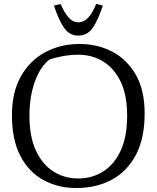

<svg xmlns="http://www.w3.org/2000/svg" viewBox="-20 -933 787 965"><path d="M707 -363Q707 -237 662.5 -153.5Q618 -70 540.5 -29Q463 12 363 12Q271 12 197.5 -28.5Q124 -69 82 -150Q40 -231 40 -354Q40 -471 86 -551Q132 -631 209 -671.5Q286 -712 379 -712Q470 -712 544 -673.5Q618 -635 662.5 -557.5Q707 -480 707 -363ZM128 -352Q128 -246 160.5 -176Q193 -106 248.5 -71Q304 -36 373 -36Q443 -36 498.5 -71Q554 -106 586.5 -176Q619 -246 619 -352Q619 -455 586.5 -522.5Q554 -590 498.5 -624Q443 -658 373 -658Q336 -658 297 -651Q258 -644 229 -634Q183 -599 155.5 -523.5Q128 -448 128 -352ZM374 -821Q403 -821 425 -846Q447 -871 463 -913L497 -905Q473 -832 446 -793Q419 -754 374 -754Q329 -754 302 -793Q275 -832 251 -905L285 -913Q302 -871 324 -846Q346 -821 374 -821Z"/></svg>

Font: Mate SC
Style: Regular
Weight: 400
Designer: Eduardo Rodriguez Tunni
Foundry: Eduardo Rodriguez Tunni
Version: Version 1.003; ttfautohint (v1.8.4.7-5d5b);gftools[0.9.24]